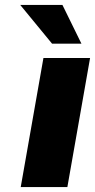

<svg xmlns="http://www.w3.org/2000/svg" viewBox="-20 -758 385 778"><path d="M191 -581 62 -738H233L310 -581ZM64 0 156 -523H345L253 0Z"/></svg>

Font: Tomorrow
Style: Bold Italic
Weight: 700
Italic angle: -10°
Designer: Tony de Marco, Monica Rizzolli
Foundry: Just in Type
Version: Version 2.002